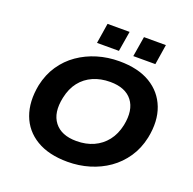

<svg xmlns="http://www.w3.org/2000/svg" viewBox="-156 -1075 1248 1243"><g transform="rotate(20 468.0 -453.0)"><path d="M437 11Q307 11 222 -40Q137 -91 103.5 -181.5Q70 -272 93 -391Q110 -470 151 -530.5Q192 -591 251 -632Q310 -673 381.5 -694.5Q453 -716 532 -716Q662 -716 746 -665.5Q830 -615 864.5 -525Q899 -435 875 -316Q858 -236 816.5 -175Q775 -114 716.5 -73Q658 -32 586.5 -10.5Q515 11 437 11ZM445 -135Q511 -135 563 -158.5Q615 -182 650.5 -227Q686 -272 700 -338Q722 -447 674.5 -508.5Q627 -570 522 -570Q457 -570 404.5 -547Q352 -524 317 -479.5Q282 -435 268 -368Q245 -259 293 -197Q341 -135 445 -135ZM604 -778 627 -917H778L756 -778ZM354 -778 376 -917H528L505 -778Z"/></g></svg>

Font: Nunito Sans 7pt SemiExpanded ExtraBold
Style: Italic
Weight: 800
Width: 6
Italic angle: -9°
Designer: Vernon Adams
Foundry: Vernon Adams
Version: Version 3.101;gftools[0.9.27]